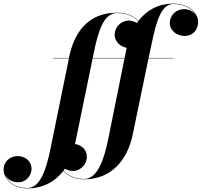

<svg xmlns="http://www.w3.org/2000/svg" viewBox="-214 -780 1114 1060"><path d="M79 -460V-458H166.5L65 40C40.5 160.5 7 258 -63.5 258C-129 258 -173 224.5 -187 184.5C-174 213 -141 226.5 -112.5 226.5C-75.5 226.5 -40 196 -40 151C-40 105.5 -81 81.5 -116 81.5C-156.5 81.5 -194 109.5 -194 156C-194 208 -144.5 260 -63.5 260C23.5 260 90 223 136 163.5C159.5 190 198 210 250.5 210C400.5 210 489.5 104.5 519 -38.5L606 -458H744.5V-460H606.5L623.5 -540C648.5 -660 675.5 -758 743.5 -758C809.5 -758 848.5 -728.5 866.5 -698C852 -718 827 -729.5 802.5 -729.5C758 -729.5 723.5 -696.5 723.5 -652.5C723.5 -608.5 765.5 -581.5 805.5 -581.5C851 -581.5 880 -615 880 -660C880 -697 841 -760 743.5 -760C659.5 -760 595 -723 550 -664.5C526.5 -690 488 -710 432 -710C272 -710 194.5 -600.5 167 -461.5L166.5 -460ZM304 -490C329 -610.5 359 -708 432 -708C487.5 -708 525.5 -688 549 -663C546.5 -660 544 -656.5 542 -653C527 -661.5 511 -666.5 497 -666.5C455 -666.5 419 -631 419 -588.5C419 -548.5 451 -523 485 -516C485 -514.5 484.5 -513 484.5 -511.5L474 -460H298ZM189.5 164C226.5 164 265.5 131 265.5 86C265.5 42.5 232 20 200 15C200.5 14 200.5 12.5 201 11.5L297.5 -458H473.5L383 -10C358.5 110.5 321 208 250.5 208C198.5 208 160.5 188 137 161.5C139.5 158.5 142 155 144.5 151.5C158.5 159.5 175 164 189.5 164Z"/></svg>

Font: Bodoni* 96pt
Style: Bold Italic
Weight: 700
Italic angle: -13°
Version: Version 2.3